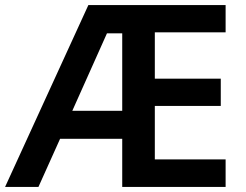

<svg xmlns="http://www.w3.org/2000/svg" viewBox="-20 -734 965 754"><path d="M866 0V-108H588V-318H847V-425H588V-607H866V-714H327L0 0H131L216 -189H460V0ZM264 -299 400 -603H460V-299Z"/></svg>

Font: Noto Sans Ol Chiki SemiBold
Style: Regular
Weight: 600
Designer: Monotype Design Team, Lewis McGuffie
Foundry: Monotype Imaging Inc.
Version: Version 2.003